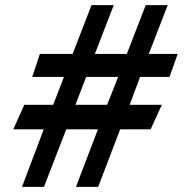

<svg xmlns="http://www.w3.org/2000/svg" viewBox="-20 -720 747 751"><path d="M151 -214H32L75 -310H188L230 -419H106L136 -509H264L338 -700H425L351 -509H476L550 -700H636L562 -509H675L643 -419H528L487 -310H613L569 -214H450L364 11H277L363 -214H239L152 11H66ZM399 -310 442 -419H317L275 -310Z"/></svg>

Font: Cabin Medium
Style: Regular
Weight: 500
Designer: Pablo Impallari
Foundry: Pablo Impallari. http://www.impallari.com Igino Marini. http://www.ikern.com
Version: Version 2.200